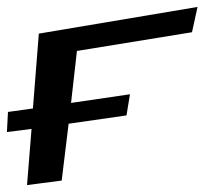

<svg xmlns="http://www.w3.org/2000/svg" viewBox="-110 -500 590 554"><path d="M-87 -177 -90 -119 -19 -128 -32 34 68 21 88 -143 255 -167 265 -228 95 -203 112 -353 444 -407 460 -480 2 -403 -15 -187Z"/></svg>

Font: Gamestation Warped
Style: Italic
Weight: 400
Designer: Jonas Hecksher
Foundry: Jonas Hecksher, Playtypeª, e-types AS
Version: Version 1.003